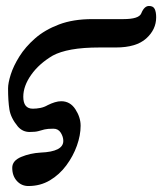

<svg xmlns="http://www.w3.org/2000/svg" viewBox="-20 -480 543 643"><path d="M75 143Q52 143 36.5 126Q21 109 21 82Q21 58 51 45.5Q81 33 116 31Q192 28 192 -8Q192 -22 183.5 -35.5Q175 -49 159 -49Q139 -49 129 -46.5Q119 -44 109 -41Q99 -38 79 -38Q56 -38 40 -56Q16 -85 11.5 -113.5Q7 -142 7 -184Q7 -202 16 -230.5Q25 -259 45 -291Q65 -323 97.5 -351.5Q130 -380 177.5 -398Q225 -416 289 -416H393Q445 -416 453 -435Q463 -460 479 -460Q493 -460 498 -450Q503 -440 503 -422Q503 -381 469.5 -351Q436 -321 368 -321H314Q258 -321 219.5 -314Q181 -307 157 -294Q111 -267 84.5 -229.5Q58 -192 58 -156Q58 -116 90 -116Q102 -116 115 -118.5Q128 -121 140 -128Q152 -134 163.5 -137.5Q175 -141 185 -141Q215 -141 232.5 -114Q250 -87 250 -59Q250 -27 237.5 8Q225 43 202 74Q179 105 147 124Q115 143 75 143Z"/></svg>

Font: Junicode SmExp
Style: Bold Italic
Weight: 700
Width: 6
Italic angle: -11°
Designer: Peter S. Baker
Version: Version 2.205; ttfautohint (v1.8.4)